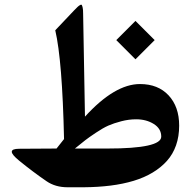

<svg xmlns="http://www.w3.org/2000/svg" viewBox="-20 -791 824 811"><path d="M552.2 -702.6 633.3 -621.6 552.2 -540.5 471.2 -621.6ZM213.4 -663.1 292.5 -746.6Q303.2 -757.3 307.6 -761.7Q312 -766.1 317.9 -769.5Q323.7 -772.9 325.7 -769.5Q327.6 -766.1 329.3 -758.1Q331.1 -750 331.1 -734.4L338.9 -298.3Q464.4 -436 571.3 -436Q647.5 -436 692.1 -388.2Q736.8 -340.3 736.8 -260.3Q736.8 -214.8 723.6 -177.2Q710.4 -139.6 685.3 -111.6Q660.2 -83.5 625 -62.3Q589.8 -41 544.7 -27.3Q499.5 -13.7 447 -7.1Q394.5 -0.5 334 0H265.1Q213.9 0 176.8 -25.4Q119.1 -64.9 61 -112.3Q29.8 -137.7 29.8 -149.9Q29.8 -162.6 61 -162.6L218.8 -163.6Q237.3 -187.5 250.5 -203.6Q243.2 -535.6 213.4 -663.1ZM661.1 -213.9Q661.1 -247.6 629.6 -267.3Q598.1 -287.1 555.2 -287.1Q523.9 -287.1 492.2 -278.8Q460.4 -270.5 437.7 -260.5Q415 -250.5 384.8 -230.2Q354.5 -210 340.1 -198.7Q325.7 -187.5 296.4 -163.6H433.1Q661.1 -163.6 661.1 -213.9Z"/></svg>

Font: Parastoo FD
Style: Bold-FD
Weight: 700
Foundry: Saber Rastikerdar (saber.rastikerdar@gmail.com)
Version: Version 2.0.1